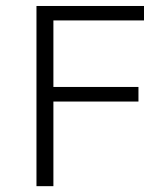

<svg xmlns="http://www.w3.org/2000/svg" viewBox="-20 -638 553 658"><path d="M105 0V-617.5H473.5V-568H163V-340H454.5V-290H163V0Z"/></svg>

Font: Karla Light
Style: Regular
Weight: 300
Designer: Jonathan Pinhorn
Version: Version 2.004;gftools[0.9.33]